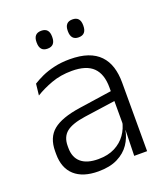

<svg xmlns="http://www.w3.org/2000/svg" viewBox="-126 -748 737 847"><g transform="rotate(-20 243.0 -324.0)"><path d="M362.5 0 365.5 -121.5 363 -131V-288.5V-321Q363 -384 331.2 -415.2Q299.5 -446.5 231.5 -446.5Q178.5 -446.5 135 -430.5Q91.5 -414.5 58.5 -394L64.5 -447.5Q82.5 -459 108 -470.8Q133.5 -482.5 166.8 -490.2Q200 -498 240 -498Q289 -498 323.8 -486Q358.5 -474 380.5 -451Q402.5 -428 412.8 -395.5Q423 -363 423 -322.5V0ZM191.5 10.5Q119 10.5 80.2 -24.5Q41.5 -59.5 41.5 -125V-138Q41.5 -202.5 81.2 -235.2Q121 -268 210 -281L373 -305L376 -259L217.5 -236.5Q155.5 -227.5 128.5 -205.8Q101.5 -184 101.5 -141.5V-132.5Q101.5 -87.5 129 -64Q156.5 -40.5 209.5 -40.5Q255 -40.5 287.2 -57Q319.5 -73.5 339.2 -101.2Q359 -129 365.5 -163.5L377.5 -120.5H365Q359 -86 338.8 -56Q318.5 -26 282.2 -7.8Q246 10.5 191.5 10.5ZM165.5 -575Q147 -575 138 -585.5Q129 -596 129 -616V-619Q129 -638.5 138 -648.8Q147 -659 165.5 -659Q184 -659 193 -648.8Q202 -638.5 202 -619V-616Q202 -596 193 -585.5Q184 -575 165.5 -575ZM311.5 -575Q293.5 -575 284.5 -585.5Q275.5 -596 275.5 -616V-619Q275.5 -638.5 284.5 -648.8Q293.5 -659 311.5 -659Q330 -659 339 -648.8Q348 -638.5 348 -619V-616Q348 -596 339 -585.5Q330 -575 311.5 -575Z"/></g></svg>

Font: Anek Tamil Medium Light
Style: Regular
Weight: 300
Version: Version 1.003